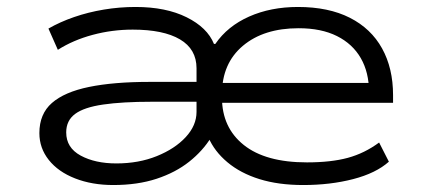

<svg xmlns="http://www.w3.org/2000/svg" viewBox="-20 -523 1223 551"><path d="M305 8Q244 8 195.5 -11Q147 -30 120 -64Q93 -98 93 -141Q93 -196 129 -227.5Q165 -259 235.5 -273.5Q306 -288 410 -288H565V-231H415Q331 -231 276 -223Q221 -215 195.5 -196Q170 -177 170 -143Q170 -99 211.5 -76.5Q253 -54 314 -54Q378 -54 430 -75Q482 -96 513 -129.5Q544 -163 544 -202V-327Q544 -382 496.5 -410Q449 -438 361 -438Q302 -438 246 -423Q190 -408 146 -380L119 -441Q152 -460 192.5 -474Q233 -488 278 -495.5Q323 -503 369 -503Q456 -503 515.5 -473.5Q575 -444 594 -397H598Q633 -448 695 -475.5Q757 -503 835 -503Q923 -503 984 -472Q1045 -441 1076.5 -384Q1108 -327 1108 -250V-228H586V-285H1066L1039 -259Q1039 -315 1015.5 -356Q992 -397 947 -419.5Q902 -442 837 -442Q737 -442 677 -391.5Q617 -341 617 -253V-243Q617 -157 679.5 -107Q742 -57 861 -57Q930 -57 978 -70Q1026 -83 1068 -114L1096 -59Q1059 -26 993.5 -9Q928 8 850 8Q779 8 724.5 -9Q670 -26 632.5 -57.5Q595 -89 578 -129H586Q562 -90 523 -59Q484 -28 429.5 -10Q375 8 305 8Z"/></svg>

Font: Nunito Sans 7pt Expanded Light
Style: Regular
Weight: 300
Width: 7
Designer: Vernon Adams
Foundry: Vernon Adams
Version: Version 3.101;gftools[0.9.27]